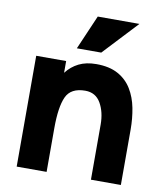

<svg xmlns="http://www.w3.org/2000/svg" viewBox="-81 -786 732 853"><g transform="rotate(10 284.5 -359.5)"><path d="M291 -719H479L334 -564H224ZM52 0V-500H187V-447Q210 -477 243 -493.5Q276 -510 322 -510Q381 -510 420 -488.5Q459 -467 481.5 -430Q504 -393 513 -346.5Q522 -300 522 -250V0H387V-248Q387 -305 364 -345Q341 -385 294 -385Q229 -385 208 -339Q187 -293 187 -197V0Z"/></g></svg>

Font: Haskoy ExtraBold
Style: Regular
Weight: 800
Designer: Ertekin Erdin
Foundry: Ertekin Erdin
Version: Version 2.000; ttfautohint (v1.8.4.7-5d5b)